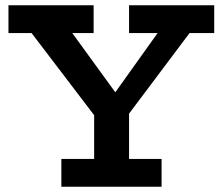

<svg xmlns="http://www.w3.org/2000/svg" viewBox="-20 -706 841 726"><path d="M366 -231 75 -613H230L416 -357L598 -612H720L434 -231ZM212 0V-105H591V0ZM336 -51V-316H468V-51ZM12 -581V-686H334V-581ZM468 -581V-686H790V-581Z"/></svg>

Font: BioRhyme ExtraBold
Style: Bold
Weight: 700
Version: Version 1.600;gftools[0.9.33]